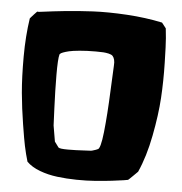

<svg xmlns="http://www.w3.org/2000/svg" viewBox="-54 -787 819 865"><g transform="rotate(5 356.0 -354.5)"><path d="M446.8 -499Q448.2 -515.6 445.3 -526.4Q442.4 -537.1 437 -543Q431.6 -548.8 418.7 -551.8Q405.8 -554.7 394 -555.4Q382.3 -556.2 360.4 -556.2Q318.8 -556.2 287.1 -553.2Q255.4 -550.3 239.3 -546.4Q223.1 -542.5 213.1 -538.6Q203.1 -534.7 200.7 -531.7L198.2 -528.8Q192.4 -507.8 192.6 -436.5Q192.9 -365.2 196.3 -286.1L199.7 -207.5L211.9 -135.7L230.5 -110.4Q236.8 -105 273.7 -105Q310.5 -105 344.2 -107.2Q377.9 -109.4 377.9 -108.9Q377.9 -108.4 385 -110.6Q392.1 -112.8 399.4 -115.2L406.2 -118.2Q419.9 -119.1 428.5 -198Q437 -276.9 441.4 -384Q445.8 -491.2 446.8 -499ZM646 -711.9 665 -687.5Q667 -671.4 669.4 -643.1Q671.9 -614.7 673.8 -532.2Q675.8 -449.7 671.1 -373.3Q666.5 -296.9 647.9 -200.9Q629.4 -105 597.2 -33.2Q594.7 -30.8 590.3 -26.4Q585.9 -22 576.7 -12.9Q567.4 -3.9 561.3 2Q555.2 7.8 555.2 7.3L535.6 10.7Q516.1 13.7 483.4 17.6Q450.7 21.5 409.9 24.7Q369.1 27.8 323.7 27.1Q278.3 26.4 236.3 21.2Q194.3 16.1 156.7 2Q119.1 -12.2 96.7 -34.7L87.4 -68.4Q84 -81.5 78.9 -105.2Q73.7 -128.9 62.3 -200.4Q50.8 -272 44.4 -341.6Q38.1 -411.1 38.3 -504.9Q38.6 -598.6 50.8 -678.7Q52.7 -681.2 56.4 -685.3Q60.1 -689.5 67.4 -697.5Q74.7 -705.6 79.3 -710Q84 -714.4 83.5 -711.9Q83 -710.4 114.7 -714.8Q146.5 -719.2 204.3 -725.3Q262.2 -731.4 330.6 -734.9Q398.9 -738.3 484.9 -733.2Q570.8 -728 646 -711.9Z"/></g></svg>

Font: Noot
Style: Regular
Weight: 400
Designer: Amos Jerbi
Foundry: Amos Jerbi
Version: Version 1.000;PS 001.001;hotconv 1.0.56